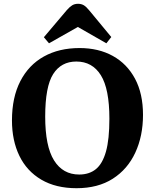

<svg xmlns="http://www.w3.org/2000/svg" viewBox="-20 -977 815 1011"><path d="M383 14Q274 14 197.5 -31Q121 -76 82 -156.5Q43 -237 43 -343Q43 -464 87 -549.5Q131 -635 211 -679.5Q291 -724 399 -724Q499 -724 574 -682.5Q649 -641 691 -562.5Q733 -484 733 -372Q733 -261 692.5 -173.5Q652 -86 574 -36Q496 14 383 14ZM397 -58Q450 -58 485 -86.5Q520 -115 538 -179Q556 -243 556 -352Q556 -509 511 -581Q466 -653 382 -653Q302 -653 260 -587Q218 -521 218 -363Q218 -207 264.5 -132.5Q311 -58 397 -58ZM238 -749 211 -781 332 -924Q347 -941 360 -949Q373 -957 391 -957Q408 -957 421 -949.5Q434 -942 451 -921L566 -782L540 -749L390 -835Z"/></svg>

Font: Literata 36pt
Style: Bold
Weight: 700
Designer: Latin by Veronika Burian and Jose Scaglione. Greek by Irene Vlachou. Cyrillic by Vera Evstafieva.
Foundry: TypeTogether
Version: Version 3.002